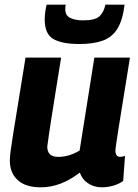

<svg xmlns="http://www.w3.org/2000/svg" viewBox="-20 -790 588 820"><path d="M154 10Q89 10 55.5 -21Q22 -52 22 -104Q22 -120 25.5 -146Q29 -172 36.5 -220Q44 -268 57 -346Q70 -424 89 -544H241Q226 -451 216 -388.5Q206 -326 199.5 -284.5Q193 -243 189 -215.5Q185 -188 182 -165Q181 -120 229 -120Q253 -120 275.5 -127Q298 -134 320 -147L383 -544H535Q517 -431 505 -358Q493 -285 486.5 -243Q480 -201 477 -181Q474 -161 473.5 -155Q473 -149 473 -147Q473 -120 493 -120Q496 -120 501.5 -121Q507 -122 514 -124L506 -17Q488 -4 463.5 3Q439 10 416 10Q381 10 355.5 -7.5Q330 -25 321 -53Q279 -21 238 -5.5Q197 10 154 10ZM319 -602Q246 -602 208.5 -623Q171 -644 171 -707Q171 -736 179 -770H261Q259 -763 259 -758Q259 -753 259 -749Q259 -723 281 -713Q303 -703 334 -703Q387 -703 405.5 -721Q424 -739 430 -770H512Q504 -704 481.5 -667.5Q459 -631 419 -616.5Q379 -602 319 -602Z"/></svg>

Font: Georama
Style: Bold Italic
Weight: 700
Italic angle: -9°
Designer: Jean-Baptiste Levee
Foundry: Production Type
Version: Version 1.000